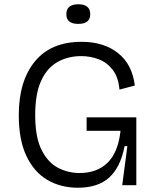

<svg xmlns="http://www.w3.org/2000/svg" viewBox="-20 -868 731 900"><path d="M345 12Q264 12 201.5 -25Q139 -62 103.5 -137.5Q68 -213 68 -328Q68 -488 143.5 -580Q219 -672 362 -672Q467 -672 533.5 -619Q600 -566 612 -467L540 -448Q535 -506 508.5 -540.5Q482 -575 443 -590Q404 -605 361 -605Q298 -605 249 -577Q200 -549 172.5 -488.5Q145 -428 145 -329Q145 -225 174.5 -166Q204 -107 251 -82Q298 -57 353 -57Q435 -57 484.5 -105.5Q534 -154 545 -255H386V-318H619V0H553L577 -183H564Q545 -84 492 -36Q439 12 345 12ZM347 -756Q291 -756 291 -801Q291 -848 347 -848Q403 -848 403 -801Q403 -756 347 -756Z"/></svg>

Font: Bricolage Grotesque 12pt Light
Style: Regular
Weight: 300
Designer: Mathieu Triay
Foundry: Atelier Triay
Version: Version 1.001; ttfautohint (v1.8.4.7-5d5b);gftools[0.9.33.de